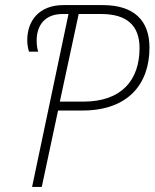

<svg xmlns="http://www.w3.org/2000/svg" viewBox="-20 -734 607 754"><path d="M106 0H144L208 -300H304C480 -300 567 -401 567 -547C567 -654 506 -714 383 -714H229C134 -714 87 -653 87 -576C87 -556 91 -541 94 -531H130C127 -540 124 -555 124 -575C124 -631 153 -679 226 -679H249ZM308 -335H215L289 -679H377C477 -679 528 -635 528 -545C528 -421 459 -335 308 -335Z"/></svg>

Font: Noto Sans SemiCondensed ExtraLight
Style: Italic
Weight: 200
Width: 4
Italic angle: -12°
Designer: Monotype Design Team
Foundry: Monotype Imaging Inc.
Version: Version 2.013